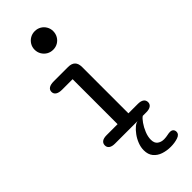

<svg xmlns="http://www.w3.org/2000/svg" viewBox="-308 -780 1046 1046"><g transform="rotate(-45 214.5 -257.0)"><path d="M104.5 -65H189.5V-411.5H108.5Q84.5 -411.5 71.8 -420Q59 -428.5 59 -444Q59 -459.5 71.8 -467.8Q84.5 -476 108.5 -476H219Q273 -476 273 -422V-65H345.5Q368 -65 380 -56.5Q392 -48 392 -32Q392 -17 380 -8.5Q368 0 345.5 0H104.5Q82 0 70.2 -8.5Q58.5 -17 58.5 -32Q58.5 -48 70.2 -56.5Q82 -65 104.5 -65ZM156.5 -671.5Q156.5 -691 166.2 -707.2Q176 -723.5 192.2 -733Q208.5 -742.5 228.5 -742.5Q248.5 -742.5 264.8 -733Q281 -723.5 290.5 -707.2Q300 -691 300 -671.5Q300 -651.5 290.5 -635Q281 -618.5 264.8 -609Q248.5 -599.5 228.5 -599.5Q208.5 -599.5 192.2 -609Q176 -618.5 166.2 -635Q156.5 -651.5 156.5 -671.5ZM307.5 227.5Q277 227.5 250 218.5Q223 209.5 206.2 189.2Q189.5 169 189.5 136.5Q189.5 113 198.8 89.2Q208 65.5 222.5 45.8Q237 26 252.2 13.5Q267.5 1 279.5 0H318.5Q307 7.5 292.8 27.8Q278.5 48 268 73.8Q257.5 99.5 257.5 123Q257.5 149.5 273 161Q288.5 172.5 310.5 172.5Q317.5 172.5 326 171.5Q334.5 170.5 341 169Q347 167.5 352 167Q357 166.5 361 166.5Q374.5 166.5 381 173.5Q387.5 180.5 387.5 191Q387.5 211 362.5 219.2Q337.5 227.5 307.5 227.5Z"/></g></svg>

Font: Sono
Style: Regular
Weight: 400
Designer: Tyler Finck
Foundry: Tyler Finck
Version: Version 2.112